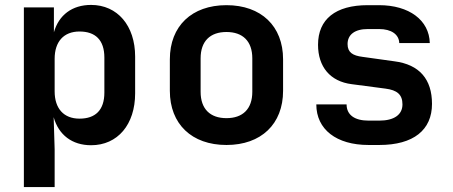

<svg xmlns="http://www.w3.org/2000/svg" viewBox="-20 -580 1840 780"><path d="M77 180H202V26L198 -104C218 -32 273 10 350 10C458 10 529 -74 529 -201V-350C529 -476 457 -560 350 -560C273 -560 219 -519 199 -449V-550H77ZM303 -98C239 -98 202 -139 202 -209V-341C202 -411 239 -452 303 -452C367 -452 404 -418 404 -346V-204C404 -132 367 -98 303 -98Z M900 9C1041 9 1130 -76 1130 -211V-339C1130 -474 1041 -559 900 -559C759 -559 670 -474 670 -339V-211C670 -76 759 9 900 9ZM900 -100C834 -100 795 -137 795 -207V-343C795 -413 834 -450 900 -450C966 -450 1005 -413 1005 -343V-207C1005 -137 966 -100 900 -100Z M1477 9H1521C1660 9 1735 -52 1735 -158C1735 -258 1684 -318 1582 -331L1453 -349C1413 -354 1392 -367 1392 -401C1392 -439 1421 -462 1474 -462H1520C1570 -462 1601 -440 1602 -405H1726C1724 -498 1642 -559 1520 -559H1474C1343 -559 1272 -502 1272 -398C1272 -309 1321 -249 1409 -238L1546 -220C1593 -214 1615 -196 1615 -156C1615 -114 1581 -90 1521 -90H1477C1421 -90 1388 -113 1388 -156H1265C1265 -54 1347 9 1477 9Z"/></svg>

Font: JetBrains Mono
Style: Bold
Weight: 558
Monospace: yes
Designer: Philipp Nurullin, Konstantin Bulenkov
Foundry: JetBrains
Version: Version 2.305